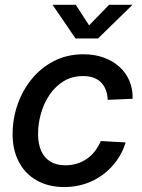

<svg xmlns="http://www.w3.org/2000/svg" viewBox="-20 -756 583 788"><path d="M244.6 11.7Q179.2 11.7 131.1 -15.4Q83 -42.5 57.4 -91.6Q31.7 -140.6 31.7 -205.6Q31.7 -267.6 51.8 -325.9Q71.8 -384.3 109.9 -431.2Q147.9 -478 201.7 -505.6Q255.4 -533.2 322.8 -533.2Q368.2 -533.2 405.5 -519.8Q442.9 -506.3 469.7 -482.2Q496.6 -458 511 -424.6Q525.4 -391.1 524.4 -350.6L421.9 -346.2Q421.4 -367.2 415 -385Q408.7 -402.8 396.5 -416Q384.3 -429.2 365.5 -436.5Q346.7 -443.8 320.8 -443.8Q276.4 -443.8 241.9 -423.1Q207.5 -402.3 184.1 -367.9Q160.6 -333.5 148.4 -291.3Q136.2 -249 136.2 -206.1Q136.2 -167 148.4 -138.2Q160.6 -109.4 185.8 -93.5Q210.9 -77.6 248 -77.6Q274.9 -77.6 297.4 -85Q319.8 -92.3 338.4 -105.5Q356.9 -118.7 370.6 -137Q384.3 -155.3 393.6 -177.2L495.6 -171.4Q483.4 -131.3 459.7 -97.9Q436 -64.5 403.1 -39.8Q370.1 -15.1 329.8 -1.7Q289.6 11.7 244.6 11.7ZM291 -736.3 345.7 -651.9 427.7 -736.3H523.4L522.9 -735.4L382.3 -598.1H290L196.3 -735.4L196.8 -736.3Z"/></svg>

Font: Inter 28pt Medium
Style: Italic
Weight: 500
Italic angle: -9.3988°
Designer: Rasmus Andersson
Foundry: rsms
Version: Version 4.001;git-66647c0bb